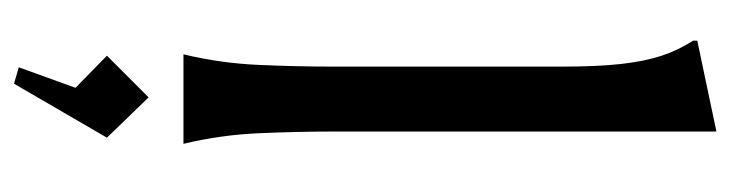

<svg xmlns="http://www.w3.org/2000/svg" viewBox="-414 -406 1068 281"><g transform="rotate(90 120.5 -266.0)"><path d="M78 -222V-553Q78 -607 74 -641.5Q70 -676 62 -700Q54 -724 40 -746V-752L173 -780V-222Q173 -166 175.5 -110Q178 -54 191 0H60Q73 -54 75.5 -110Q78 -166 78 -222ZM123 51 182 112 103 248 79 241 109 158 62 112Z"/></g></svg>

Font: Faculty Glyphic
Style: Regular
Weight: 400
Designer: Koto Studio, Dylan Young
Foundry: Koto Studio
Version: Version 1.004; ttfautohint (v1.8.4.7-5d5b)